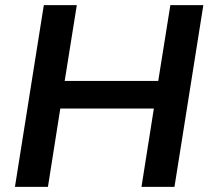

<svg xmlns="http://www.w3.org/2000/svg" viewBox="-20 -725 813 745"><path d="M38 0 150 -705H278L231 -411H594L641 -705H769L657 0H529L577 -304H214L166 0Z"/></svg>

Font: Nunito Sans 12pt ExtraLight 12pt
Style: Bold Italic
Weight: 700
Italic angle: -9°
Version: Version 3.101;gftools[0.9.27]